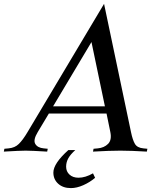

<svg xmlns="http://www.w3.org/2000/svg" viewBox="-44 -777 822 984"><path d="M432.6 0 435.5 -14.6 457 -16.6Q489.7 -19.5 509.8 -39.6Q529.8 -59.6 521.5 -100.1L502 -195.3H206.5L149.4 -100.1Q125 -59.6 136.7 -39.6Q148.4 -19.5 180.2 -16.6L200.7 -14.6L197.8 0Q116.7 -4.9 87.9 -4.9Q58.1 -4.9 -24.4 0L-21.5 -14.6L0 -16.6Q32.7 -19.5 52.7 -39.6Q73.2 -59.6 97.2 -100.1L489.3 -757.3L627.4 -100.1Q635.7 -59.6 647.5 -39.6Q659.2 -19.5 690.9 -16.6L711.4 -14.6L708.5 0Q627.4 -4.9 572.8 -4.9Q517.6 -4.9 432.6 0ZM493.7 -231.9 424.8 -561.5 228 -231.9ZM306.2 -7.8H341.8Q316.4 15.1 305.7 34.9Q294.9 54.7 294.9 77.1Q294.9 102.1 312.3 117.9Q329.6 133.8 358.4 133.8Q393.6 133.8 432.6 111.3L443.4 134.3Q416.5 157.2 382.8 172.1Q349.1 187 319.3 187Q278.8 187 254.2 164.6Q229.5 142.1 229.5 107.4Q229.5 61 306.2 -7.8Z"/></svg>

Font: Flanker
Style: Italic
Weight: 400
Italic angle: -12°
Designer: Flanker
Version: Version 2.027